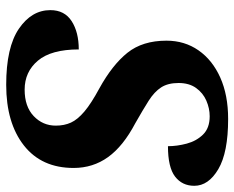

<svg xmlns="http://www.w3.org/2000/svg" viewBox="-90 -674 774 635"><g transform="rotate(90 297.5 -357.0)"><path d="M261 10Q137 10 75.5 -32Q14 -74 14 -136Q14 -183 50.5 -206.5Q87 -230 144 -230Q144 -139 181 -95Q218 -51 277 -51Q333 -51 364.5 -81Q396 -111 396 -154Q396 -182 386 -204Q376 -226 349.5 -248.5Q323 -271 273 -298Q195 -341 155 -391Q115 -441 115 -520Q115 -580 147 -626Q179 -672 237 -698Q295 -724 374 -724Q485 -724 540 -691.5Q595 -659 595 -612Q595 -572 564.5 -548.5Q534 -525 464 -525Q464 -555 455.5 -587Q447 -619 425.5 -641Q404 -663 365 -663Q339 -663 313.5 -652Q288 -641 271.5 -618Q255 -595 255 -560Q255 -525 269.5 -502.5Q284 -480 314 -461Q344 -442 388 -417Q464 -377 500 -327Q536 -277 536 -213Q536 -107 461.5 -48.5Q387 10 261 10Z"/></g></svg>

Font: Noto Serif
Style: Bold Italic
Weight: 700
Italic angle: -12°
Designer: Monotype Design Team
Foundry: Monotype Imaging Inc.
Version: Version 2.013